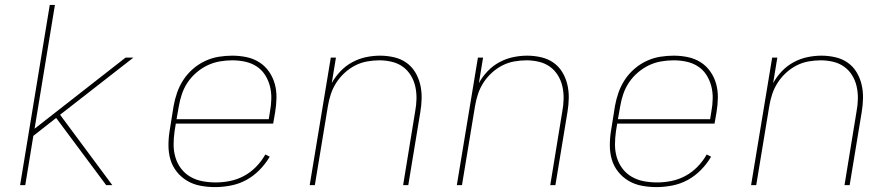

<svg xmlns="http://www.w3.org/2000/svg" viewBox="-20 -755 3640 783"><path d="M62 0 183 -735H204L121 -230L492 -520H524L225 -287L438 0H413L209 -274L116 -201L83 0Z M857 8Q827 8 797.5 2.5Q768 -3 743.5 -17.5Q719 -32 701 -54.5Q683 -77 675 -104.5Q667 -132 667 -162.5Q667 -193 672 -223L688 -323Q693 -351 702.5 -378Q712 -405 728 -429.5Q744 -454 767 -474Q790 -494 817 -506.5Q844 -519 872 -523.5Q900 -528 927 -528Q957 -528 985.5 -522Q1014 -516 1037.5 -501Q1061 -486 1077 -463Q1093 -440 1100.5 -413Q1108 -386 1107.5 -356Q1107 -326 1102 -297L1094 -251H697L692 -220Q688 -193 688 -165.5Q688 -138 695.5 -113Q703 -88 718.5 -67.5Q734 -47 756.5 -34Q779 -21 805.5 -16Q832 -11 860 -11Q889 -11 918.5 -17Q948 -23 975 -37.5Q1002 -52 1024.5 -75Q1047 -98 1062 -125L1080 -116Q1063 -87 1038.5 -62Q1014 -37 984.5 -21Q955 -5 922 1.5Q889 8 857 8ZM1076 -269 1081 -300Q1086 -326 1086.5 -353Q1087 -380 1080.5 -404.5Q1074 -429 1060.5 -450Q1047 -471 1026 -484.5Q1005 -498 979.5 -503.5Q954 -509 927 -509Q902 -509 876 -504.5Q850 -500 826 -488.5Q802 -477 781 -459Q760 -441 745 -418.5Q730 -396 721.5 -370.5Q713 -345 709 -320L700 -269Z M1243 0 1329 -520H1350L1333 -416Q1347 -442 1368.5 -464.5Q1390 -487 1417 -501.5Q1444 -516 1473 -522Q1502 -528 1530 -528Q1559 -528 1587 -521.5Q1615 -515 1637 -499.5Q1659 -484 1673 -461Q1687 -438 1693.5 -411Q1700 -384 1699.5 -355Q1699 -326 1694 -297L1645 0H1624L1673 -300Q1678 -326 1678.5 -352Q1679 -378 1673.5 -402.5Q1668 -427 1655 -448Q1642 -469 1622.5 -483Q1603 -497 1578 -503Q1553 -509 1527 -509Q1503 -509 1477.5 -504.5Q1452 -500 1428.5 -488Q1405 -476 1385 -457.5Q1365 -439 1351 -417Q1337 -395 1329 -370.5Q1321 -346 1317 -321L1264 0Z M1843 0 1929 -520H1950L1933 -416Q1947 -442 1968.5 -464.5Q1990 -487 2017 -501.5Q2044 -516 2073 -522Q2102 -528 2130 -528Q2159 -528 2187 -521.5Q2215 -515 2237 -499.5Q2259 -484 2273 -461Q2287 -438 2293.5 -411Q2300 -384 2299.5 -355Q2299 -326 2294 -297L2245 0H2224L2273 -300Q2278 -326 2278.5 -352Q2279 -378 2273.5 -402.5Q2268 -427 2255 -448Q2242 -469 2222.5 -483Q2203 -497 2178 -503Q2153 -509 2127 -509Q2103 -509 2077.5 -504.5Q2052 -500 2028.5 -488Q2005 -476 1985 -457.5Q1965 -439 1951 -417Q1937 -395 1929 -370.5Q1921 -346 1917 -321L1864 0Z M2657 8Q2627 8 2597.5 2.5Q2568 -3 2543.5 -17.5Q2519 -32 2501 -54.5Q2483 -77 2475 -104.5Q2467 -132 2467 -162.5Q2467 -193 2472 -223L2488 -323Q2493 -351 2502.5 -378Q2512 -405 2528 -429.5Q2544 -454 2567 -474Q2590 -494 2617 -506.5Q2644 -519 2672 -523.5Q2700 -528 2727 -528Q2757 -528 2785.5 -522Q2814 -516 2837.5 -501Q2861 -486 2877 -463Q2893 -440 2900.5 -413Q2908 -386 2907.5 -356Q2907 -326 2902 -297L2894 -251H2497L2492 -220Q2488 -193 2488 -165.5Q2488 -138 2495.5 -113Q2503 -88 2518.5 -67.5Q2534 -47 2556.5 -34Q2579 -21 2605.5 -16Q2632 -11 2660 -11Q2689 -11 2718.5 -17Q2748 -23 2775 -37.5Q2802 -52 2824.5 -75Q2847 -98 2862 -125L2880 -116Q2863 -87 2838.5 -62Q2814 -37 2784.5 -21Q2755 -5 2722 1.5Q2689 8 2657 8ZM2876 -269 2881 -300Q2886 -326 2886.5 -353Q2887 -380 2880.5 -404.5Q2874 -429 2860.5 -450Q2847 -471 2826 -484.5Q2805 -498 2779.5 -503.5Q2754 -509 2727 -509Q2702 -509 2676 -504.5Q2650 -500 2626 -488.5Q2602 -477 2581 -459Q2560 -441 2545 -418.5Q2530 -396 2521.5 -370.5Q2513 -345 2509 -320L2500 -269Z M3043 0 3129 -520H3150L3133 -416Q3147 -442 3168.5 -464.5Q3190 -487 3217 -501.5Q3244 -516 3273 -522Q3302 -528 3330 -528Q3359 -528 3387 -521.5Q3415 -515 3437 -499.5Q3459 -484 3473 -461Q3487 -438 3493.5 -411Q3500 -384 3499.5 -355Q3499 -326 3494 -297L3445 0H3424L3473 -300Q3478 -326 3478.5 -352Q3479 -378 3473.5 -402.5Q3468 -427 3455 -448Q3442 -469 3422.5 -483Q3403 -497 3378 -503Q3353 -509 3327 -509Q3303 -509 3277.5 -504.5Q3252 -500 3228.5 -488Q3205 -476 3185 -457.5Q3165 -439 3151 -417Q3137 -395 3129 -370.5Q3121 -346 3117 -321L3064 0Z"/></svg>

Font: Iosevka Aile Thin
Style: Italic
Weight: 100
Italic angle: -9°
Designer: Belleve Invis
Foundry: Belleve Invis
Version: Version 31.1.0; ttfautohint (v1.8.4)